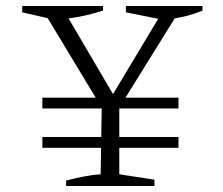

<svg xmlns="http://www.w3.org/2000/svg" viewBox="-20 -619 743 639"><path d="M121 -258V-294H574V-258ZM121 -127V-163H574V-127ZM334 -235 124 -583V-599H184L366 -289H346L532 -599H579V-586L361 -235ZM200 0V-18Q230 -26 258.5 -31.5Q287 -37 315 -39L319 -284H377V-39L494 -21V0ZM163 -553 54 -578V-599H323V-584Q284 -571 244 -563.5Q204 -556 163 -553ZM524 -553 399 -578V-599H654V-584Q623 -571 590.5 -563.5Q558 -556 524 -553Z"/></svg>

Font: Piazzolla Thin ExtraLight
Style: Regular
Weight: 250
Version: Version 2.005